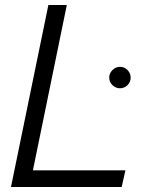

<svg xmlns="http://www.w3.org/2000/svg" viewBox="-20 -750 609 770"><path d="M461 -396Q444 -396 431 -408.5Q418 -421 418 -439Q418 -456 431 -469Q444 -482 461 -482Q479 -482 491.5 -469Q504 -456 504 -439Q504 -421 491.5 -408.5Q479 -396 461 -396ZM24 0 174 -730H248L112 -67H483L468 0Z"/></svg>

Font: Nacelle Light
Style: Italic
Weight: 300
Italic angle: -12°
Designer: Sora Sagano
Foundry: Sora Sagano
Version: Version 1.000;FEAKit 1.0